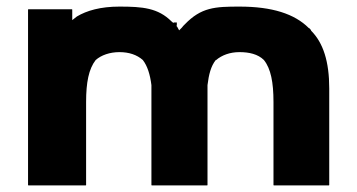

<svg xmlns="http://www.w3.org/2000/svg" viewBox="-20 -555 1082 582"><path d="M506 -485 500 -490C459 -531 412 -535 342 -535C285 -535 243 -523 213 -505L199 -494V-526L198 -527H66L65 -526V6L66 7H240L241 6V-246C241 -305 249 -346 270 -373C287 -388 313 -397 342 -397C371 -397 395 -389 413 -373C427 -355 435 -329 439 -297V6L440 7H608L609 6V-297C613 -329 619 -354 634 -373H635C653 -388 677 -397 706 -397C735 -397 762 -391 780 -373C801 -347 809 -305 809 -246V6L810 7H977L978 6V-287C978 -368 960 -425 923 -462V-463L921 -466L917 -470H916C873 -513 805 -535 706 -535C632 -535 590 -533 540 -481L535 -476C535 -476 533 -473 531 -471L523 -463L517 -474L514 -477H516V-487H506ZM508 -478Z"/></svg>

Font: Hussar Woodtype
Style: SeBd
Weight: 900
Foundry: Cannot Into Space Fonts
Version: Version 1.07